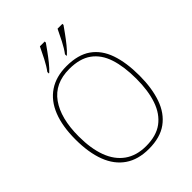

<svg xmlns="http://www.w3.org/2000/svg" viewBox="-261 -1064 1207 1207"><g transform="rotate(-45 343.0 -460.5)"><path d="M343 10Q248 10 184.5 -33.5Q121 -77 89.5 -159.5Q58 -242 58 -359Q58 -476 90.5 -557.5Q123 -639 187 -682Q251 -725 344 -725Q446 -725 508 -681.5Q570 -638 598.5 -556Q627 -474 627 -358Q627 -247 598 -164Q569 -81 506.5 -35.5Q444 10 343 10ZM343 -15Q434 -15 490 -56.5Q546 -98 572.5 -175Q599 -252 599 -358Q599 -466 574 -542.5Q549 -619 493 -659.5Q437 -700 344 -700Q215 -700 150.5 -609.5Q86 -519 86 -358Q86 -250 114.5 -173.5Q143 -97 200.5 -56Q258 -15 343 -15ZM390 -784Q412 -813 433.5 -855Q455 -897 471 -931H514V-921Q502 -904 481.5 -875.5Q461 -847 438 -818.5Q415 -790 394 -771H390ZM233 -784Q255 -813 276.5 -855Q298 -897 314 -931H357V-921Q345 -904 324.5 -875.5Q304 -847 281 -818.5Q258 -790 237 -771H233Z"/></g></svg>

Font: Noto Serif Lao Thin
Style: Regular
Weight: 250
Designer: Monotype Design Team
Foundry: Monotype Imaging Inc.
Version: Version 2.003